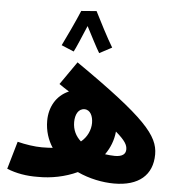

<svg xmlns="http://www.w3.org/2000/svg" viewBox="-57 -892 898 954"><g transform="rotate(5 392.0 -415.0)"><path d="M310 -832C293 -790 242 -681 228 -654L290 -628C299 -643 326 -708 348 -760C371 -716 402 -655 417 -631L479 -664C453 -706 406 -798 386 -838ZM547 8C669 8 738 -50 738 -154C738 -247 668 -331 314 -576L234 -461C251 -449 268 -438 284 -428C221 -401 189 -341 189 -274C189 -223 204 -179 228 -142C213 -141 195 -140 174 -140C138 -140 91 -147 52 -157L12 -19C58 0 111 9 166 8C233 9 303 -5 363 -33C423 -5 490 8 547 8ZM323 -279C323 -316 338 -347 369 -347C398 -347 412 -316 412 -282C412 -248 396 -211 365 -186C339 -209 323 -240 323 -279ZM593 -166C593 -144 578 -129 539 -129C523 -129 507 -131 490 -133C514 -167 530 -206 534 -250C582 -209 593 -188 593 -166Z"/></g></svg>

Font: Noto Sans Arabic ExtBd
Style: Regular
Weight: 800
Designer: Monotype Design Team, Nadine Chahine, Nizar Qandah and Khaled Hosny
Foundry: Monotype Imaging Inc.
Version: Version 2.012